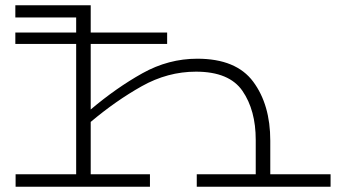

<svg xmlns="http://www.w3.org/2000/svg" viewBox="-20 -706 1285 726"><path d="M1230 -47V0H724V-47H947V-177Q947 -289 897 -362Q847 -435 721 -435Q614 -435 516 -380Q418 -325 323 -245V-47H547V0H39V-47H268V-540H38V-583H268V-640H38V-686H323V-583H612V-540H323V-292Q420 -374 518.5 -429Q617 -484 726 -484Q873 -484 937.5 -397Q1002 -310 1002 -174V-47Z"/></svg>

Font: BioRhyme Expanded Light
Style: Regular
Weight: 300
Width: 7
Designer: Aoife Mooney
Foundry: Aoife Mooney Type
Version: Version 1.001